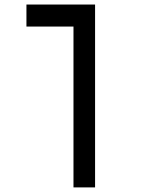

<svg xmlns="http://www.w3.org/2000/svg" viewBox="-20 -606 626 851"><path d="M401.4 224.6H305.7V-488.3H97.2V-585.9H401.4Z"/></svg>

Font: Cascadia Mono PL
Style: Regular
Weight: 400
Monospace: yes
Designer: Aaron Bell
Foundry: Saja Typeworks
Version: Version 2404.023; ttfautohint (v1.8.4)